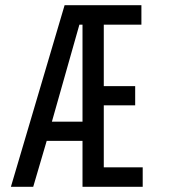

<svg xmlns="http://www.w3.org/2000/svg" viewBox="-20 -720 660 740"><path d="M380 -75V-314H501V-388H380V-625H525V-700H229L22 0H108L160 -177H298V0H530V-75ZM298 -251H180L286 -625H298Z"/></svg>

Font: Space Text
Style: Regular
Weight: 400
Designer: Florian Karsten (Space Text), Colophon Foundry (Space Mono)
Foundry: Florian Karsten
Version: Version 1.003;PS 001.003;hotconv 1.0.88;makeotf.lib2.5.64775